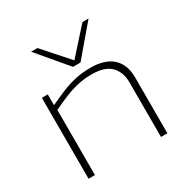

<svg xmlns="http://www.w3.org/2000/svg" viewBox="-177 -941 1063 1093"><g transform="rotate(-30 354.0 -395.0)"><path d="M95 0V-532H134V-461Q183 -484 227.5 -502.5Q272 -521 318.5 -531.5Q365 -542 420 -542Q515 -542 564 -496.5Q613 -451 613 -368V0H571V-359Q571 -427 531.5 -466.5Q492 -506 408 -506Q357 -506 313.5 -496Q270 -486 227.5 -468.5Q185 -451 137 -428V0ZM551 -790 386 -596H337L173 -790H215L362 -624L511 -790Z"/></g></svg>

Font: Georama Extended ExtraLight
Style: Regular
Weight: 200
Width: 7
Designer: Jean-Baptiste Levee
Foundry: Production Type
Version: Version 1.000